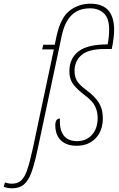

<svg xmlns="http://www.w3.org/2000/svg" viewBox="-143 -778 642 1038"><path d="M-123 232 -116 208Q-99 215 -78 215Q-48 215 -29 198Q-10 181 4 140.5Q18 100 35 22L148 -511H85L91 -536H153L163 -584Q185 -683 233.5 -720.5Q282 -758 346 -758Q474 -758 474 -616Q474 -574 461 -513H421Q336 -513 298 -480.5Q260 -448 260 -395Q260 -363 273.5 -340.5Q287 -318 324 -291Q370 -257 391.5 -222.5Q413 -188 413 -140Q413 -71 374 -30.5Q335 10 271 10Q216 10 186 -19.5Q156 -49 156 -101Q156 -137 181 -137Q175 -15 274 -15Q324 -15 354.5 -49.5Q385 -84 385 -141Q385 -175 371 -203.5Q357 -232 317 -262Q273 -295 252.5 -323Q232 -351 232 -392Q232 -462 281 -500Q330 -538 439 -538Q447 -578 447 -620Q447 -679 418.5 -706Q390 -733 344 -733Q282 -733 244.5 -696.5Q207 -660 191 -586L62 22Q44 108 27 154Q10 200 -14.5 220Q-39 240 -78 240Q-101 240 -123 232Z"/></svg>

Font: Noto Serif NarrowThin
Style: Italic
Weight: 250
Width: 4
Italic angle: -12°
Designer: Monotype Design Team
Foundry: Monotype Imaging Inc.
Version: Version 1.001